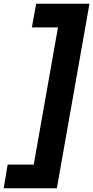

<svg xmlns="http://www.w3.org/2000/svg" viewBox="-69 -758 500 1030"><path d="M-49 252 -28 125H112L242 -611H102L125 -738H411L236 252Z"/></svg>

Font: Gantari ExtraBold
Style: Italic
Weight: 800
Italic angle: -10°
Designer: Anugrah Pasau
Foundry: Lafontype
Version: Version 1.000